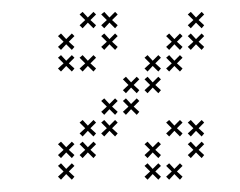

<svg xmlns="http://www.w3.org/2000/svg" viewBox="-20 -301 397 317"><path d="M281.4 -9.3 272.1 -17.9 281.4 -27.1 277.1 -31.4 267.9 -22.1 259.3 -31.4 254.3 -27.1 263.6 -17.9 254.3 -9.3 259.3 -4.3 267.9 -13.6 277.1 -4.3ZM245.7 -45 236.4 -53.6 245.7 -62.9 241.4 -67.1 232.1 -57.9 223.6 -67.1 218.6 -62.9 227.9 -53.6 218.6 -45 223.6 -40 232.1 -49.3 241.4 -40ZM281.4 -80.7 272.1 -89.3 281.4 -98.6 277.1 -102.9 267.9 -93.6 259.3 -102.9 254.3 -98.6 263.6 -89.3 254.3 -80.7 259.3 -75.7 267.9 -85 277.1 -75.7ZM317.1 -45 307.9 -53.6 317.1 -62.9 312.9 -67.1 303.6 -57.9 295 -67.1 290 -62.9 299.3 -53.6 290 -45 295 -40 303.6 -49.3 312.9 -40ZM317.1 -80.7 307.9 -89.3 317.1 -98.6 312.9 -102.9 303.6 -93.6 295 -102.9 290 -98.6 299.3 -89.3 290 -80.7 295 -75.7 303.6 -85 312.9 -75.7ZM245.7 -9.3 236.4 -17.9 245.7 -27.1 241.4 -31.4 232.1 -22.1 223.6 -31.4 218.6 -27.1 227.9 -17.9 218.6 -9.3 223.6 -4.3 232.1 -13.6 241.4 -4.3ZM174.3 -116.4 165 -125 174.3 -134.3 170 -138.6 160.7 -129.3 152.1 -138.6 147.1 -134.3 156.4 -125 147.1 -116.4 152.1 -111.4 160.7 -120.7 170 -111.4ZM138.6 -80.7 129.3 -89.3 138.6 -98.6 134.3 -102.9 125 -93.6 116.4 -102.9 111.4 -98.6 120.7 -89.3 111.4 -80.7 116.4 -75.7 125 -85 134.3 -75.7ZM102.9 -45 93.6 -53.6 102.9 -62.9 98.6 -67.1 89.3 -57.9 80.7 -67.1 75.7 -62.9 85 -53.6 75.7 -45 80.7 -40 89.3 -49.3 98.6 -40ZM102.9 -9.3 93.6 -17.9 102.9 -27.1 98.6 -31.4 89.3 -22.1 80.7 -31.4 75.7 -27.1 85 -17.9 75.7 -9.3 80.7 -4.3 89.3 -13.6 98.6 -4.3ZM138.6 -45 129.3 -53.6 138.6 -62.9 134.3 -67.1 125 -57.9 116.4 -67.1 111.4 -62.9 120.7 -53.6 111.4 -45 116.4 -40 125 -49.3 134.3 -40ZM210 -152.1 200.7 -160.7 210 -170 205.7 -174.3 196.4 -165 187.9 -174.3 182.9 -170 192.1 -160.7 182.9 -152.1 187.9 -147.1 196.4 -156.4 205.7 -147.1ZM245.7 -187.9 236.4 -196.4 245.7 -205.7 241.4 -210 232.1 -200.7 223.6 -210 218.6 -205.7 227.9 -196.4 218.6 -187.9 223.6 -182.9 232.1 -192.1 241.4 -182.9ZM281.4 -223.6 272.1 -232.1 281.4 -241.4 277.1 -245.7 267.9 -236.4 259.3 -245.7 254.3 -241.4 263.6 -232.1 254.3 -223.6 259.3 -218.6 267.9 -227.9 277.1 -218.6ZM317.1 -259.3 307.9 -267.9 317.1 -277.1 312.9 -281.4 303.6 -272.1 295 -281.4 290 -277.1 299.3 -267.9 290 -259.3 295 -254.3 303.6 -263.6 312.9 -254.3ZM174.3 -80.7 165 -89.3 174.3 -98.6 170 -102.9 160.7 -93.6 152.1 -102.9 147.1 -98.6 156.4 -89.3 147.1 -80.7 152.1 -75.7 160.7 -85 170 -75.7ZM210 -116.4 200.7 -125 210 -134.3 205.7 -138.6 196.4 -129.3 187.9 -138.6 182.9 -134.3 192.1 -125 182.9 -116.4 187.9 -111.4 196.4 -120.7 205.7 -111.4ZM245.7 -152.1 236.4 -160.7 245.7 -170 241.4 -174.3 232.1 -165 223.6 -174.3 218.6 -170 227.9 -160.7 218.6 -152.1 223.6 -147.1 232.1 -156.4 241.4 -147.1ZM281.4 -187.9 272.1 -196.4 281.4 -205.7 277.1 -210 267.9 -200.7 259.3 -210 254.3 -205.7 263.6 -196.4 254.3 -187.9 259.3 -182.9 267.9 -192.1 277.1 -182.9ZM317.1 -223.6 307.9 -232.1 317.1 -241.4 312.9 -245.7 303.6 -236.4 295 -245.7 290 -241.4 299.3 -232.1 290 -223.6 295 -218.6 303.6 -227.9 312.9 -218.6ZM138.6 -187.9 129.3 -196.4 138.6 -205.7 134.3 -210 125 -200.7 116.4 -210 111.4 -205.7 120.7 -196.4 111.4 -187.9 116.4 -182.9 125 -192.1 134.3 -182.9ZM102.9 -187.9 93.6 -196.4 102.9 -205.7 98.6 -210 89.3 -200.7 80.7 -210 75.7 -205.7 85 -196.4 75.7 -187.9 80.7 -182.9 89.3 -192.1 98.6 -182.9ZM102.9 -223.6 93.6 -232.1 102.9 -241.4 98.6 -245.7 89.3 -236.4 80.7 -245.7 75.7 -241.4 85 -232.1 75.7 -223.6 80.7 -218.6 89.3 -227.9 98.6 -218.6ZM138.6 -259.3 129.3 -267.9 138.6 -277.1 134.3 -281.4 125 -272.1 116.4 -281.4 111.4 -277.1 120.7 -267.9 111.4 -259.3 116.4 -254.3 125 -263.6 134.3 -254.3ZM174.3 -259.3 165 -267.9 174.3 -277.1 170 -281.4 160.7 -272.1 152.1 -281.4 147.1 -277.1 156.4 -267.9 147.1 -259.3 152.1 -254.3 160.7 -263.6 170 -254.3ZM174.3 -223.6 165 -232.1 174.3 -241.4 170 -245.7 160.7 -236.4 152.1 -245.7 147.1 -241.4 156.4 -232.1 147.1 -223.6 152.1 -218.6 160.7 -227.9 170 -218.6Z"/></svg>

Font: Gossip Low Cross Small
Style: Regular
Weight: 200
Width: 3
Designer: Deborah Khodanovich
Version: Version 1.001;Glyphs 3.3.1 (3343)